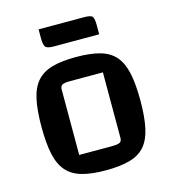

<svg xmlns="http://www.w3.org/2000/svg" viewBox="-103 -759 769 855"><g transform="rotate(-15 281.0 -331.0)"><path d="M281 11Q215 11 171 -1.5Q127 -14 101 -43.5Q75 -73 64 -123.5Q53 -174 53 -250Q53 -326 64 -376.5Q75 -427 101 -456.5Q127 -486 171 -498.5Q215 -511 281 -511Q348 -511 392 -498.5Q436 -486 461.5 -456.5Q487 -427 498 -377Q509 -327 509 -250Q509 -174 498 -123.5Q487 -73 461.5 -43.5Q436 -14 391.5 -1.5Q347 11 281 11ZM183 -86H334Q361 -86 370.5 -91.5Q380 -97 380 -112V-414H229Q202 -414 192.5 -408.5Q183 -403 183 -388ZM199 -582Q167 -582 160 -593Q153 -604 153 -632V-673H363Q395 -673 401.5 -663Q408 -653 408 -624V-582Z"/></g></svg>

Font: Changa Medium
Style: Regular
Weight: 500
Designer: Eduardo Rodriguez Tunni
Foundry: Eduardo Rodriguez Tunni
Version: Version 3.003